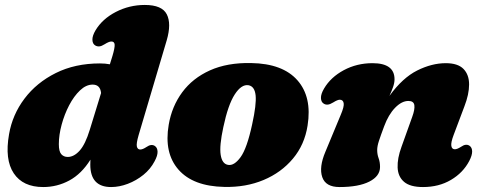

<svg xmlns="http://www.w3.org/2000/svg" viewBox="-20 -740 1951 775"><path d="M653 -577.5 539.5 -194.5Q529.5 -160 532.5 -148.2Q535.5 -136.5 546 -136.5Q556 -136.5 571 -146.5Q591 -160.5 605.5 -150.5Q615.5 -143.5 616 -127.8Q616.5 -112 604 -89Q587.5 -57.5 558.8 -34.2Q530 -11 495.8 2Q461.5 15 428.5 15Q344.5 15 344.5 -75.5Q344.5 -85 345 -95.5Q309 -38 259.8 -11.5Q210.5 15 154.5 15Q72.5 15 35.5 -40.5Q-1.5 -96 16.5 -198Q30 -277 78.8 -341.8Q127.5 -406.5 205.2 -445.2Q283 -484 383.5 -484Q404.5 -484 423.5 -480.5L434 -514.5Q443.5 -546.5 442.8 -559.5Q442 -572.5 429.5 -572.5Q420 -572.5 402.5 -561.5Q390 -553.5 381 -552.8Q372 -552 364.5 -556.5Q353.5 -563 353 -579.2Q352.5 -595.5 365.5 -617.5Q393 -663.5 447.5 -691.8Q502 -720 564.5 -720Q634 -720 653.2 -682.2Q672.5 -644.5 653 -577.5ZM217.5 -158Q217.5 -129 227.2 -117.8Q237 -106.5 253.5 -106.5Q278.5 -106.5 301.5 -132Q324.5 -157.5 342.5 -216.5L388 -364.5Q384.5 -398.5 354 -398.5Q327.5 -398.5 303 -375.2Q278.5 -352 259.2 -315.2Q240 -278.5 228.8 -236.8Q217.5 -195 217.5 -158Z M993.5 -485.5Q1121 -483.5 1180.5 -416Q1240 -348.5 1221.5 -233Q1209.5 -156 1162.5 -99.8Q1115.5 -43.5 1044 -13.5Q972.5 16.5 885.5 14.5Q759.5 12 700.5 -55.2Q641.5 -122.5 661 -236.5Q673.5 -310.5 715.5 -367.5Q757.5 -424.5 827.5 -456Q897.5 -487.5 993.5 -485.5ZM900.5 -74.5Q925 -70 951 -105.5Q977 -141 998 -239Q1015.5 -318.5 1011.8 -355Q1008 -391.5 983 -396Q954.5 -400.5 927.5 -358.8Q900.5 -317 881.5 -227Q865 -151 870.8 -114.8Q876.5 -78.5 900.5 -74.5Z M1287 -321.5Q1276 -328 1275.5 -344.2Q1275 -360.5 1288 -382.5Q1315 -428.5 1367.8 -456.8Q1420.5 -485 1483.5 -485Q1572.5 -485 1572.5 -420Q1572.5 -405.5 1566.5 -388.5Q1560.5 -371.5 1552 -353Q1605 -426 1664 -455.5Q1723 -485 1779.5 -485Q1828 -485 1850.8 -461.8Q1873.5 -438.5 1873.5 -399Q1873.5 -359.5 1854.5 -310.5L1811 -195Q1799.5 -164.5 1801.8 -151Q1804 -137.5 1816 -137.5Q1825.5 -137.5 1841 -147.5Q1861 -161.5 1875.5 -151.5Q1885.5 -144.5 1885.8 -128.8Q1886 -113 1874 -90Q1849 -42.5 1800.2 -13.8Q1751.5 15 1687.5 15Q1635.5 15 1611 -6Q1586.5 -27 1585 -63.8Q1583.5 -100.5 1600.5 -147L1644 -268.5Q1655 -298.5 1652.5 -315.5Q1650 -332.5 1628.5 -332.5Q1601.5 -332.5 1574.8 -305Q1548 -277.5 1530.5 -230Q1517 -194 1509.8 -172Q1502.5 -150 1502.5 -134.5Q1502.5 -117 1508.2 -101.5Q1514 -86 1514 -66Q1514 -29 1470.8 -7Q1427.5 15 1350.5 15Q1294.5 15 1280.8 -25Q1267 -65 1293.5 -127.5L1355 -275.5Q1370 -310.5 1367.2 -324Q1364.5 -337.5 1351.5 -337.5Q1342.5 -337.5 1325 -326.5Q1312 -318.5 1303 -317.8Q1294 -317 1287 -321.5Z"/></svg>

Font: Fraunces 9pt S050 Black
Style: Italic
Weight: 900
Italic angle: -16°
Version: Version 1.000; ttfautohint (v1.8.3)